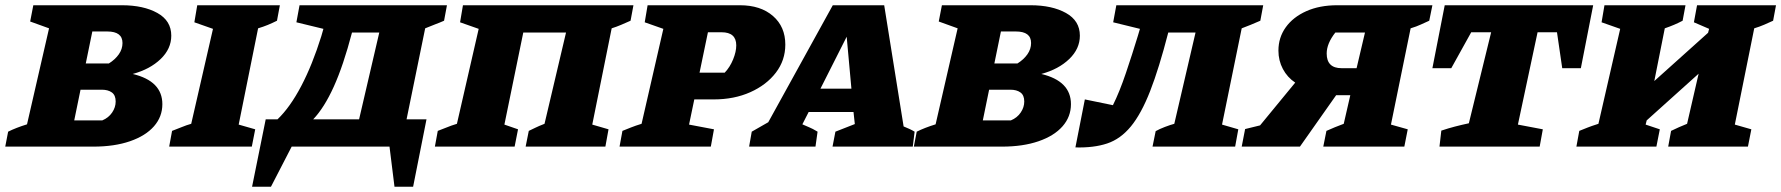

<svg xmlns="http://www.w3.org/2000/svg" viewBox="-44 -559 6791 732"><path d="M-24 0 -13 -57Q17 -72 59 -85L143 -451L71 -477L83 -539H421Q503 -539 556 -509.5Q609 -480 609 -423Q609 -373 568.5 -334Q528 -295 462 -277Q575 -250 575 -162Q575 -114 543 -77.5Q511 -41 451.5 -20.5Q392 0 312 0ZM365 -439H308L283 -317H371Q395 -332 409 -352Q423 -372 423 -395Q423 -439 365 -439ZM239 -100H346Q370 -110 383.5 -130Q397 -150 397 -172Q397 -196 382.5 -206.5Q368 -217 344 -217H263Z M601 0 612 -60Q631 -67 649 -74.5Q667 -82 685 -87L768 -449L697 -474L708 -539H1023L1012 -480Q994 -471 977 -464Q960 -457 940 -451L866 -84L929 -66L916 0Z M917 153 969 -104H1014Q1062 -150 1104.5 -231Q1147 -312 1181 -421L1189 -449L1086 -474L1098 -539H1660L1649 -480Q1637 -475 1632.5 -473Q1628 -471 1617 -467Q1606 -463 1577 -451L1506 -104H1582L1531 153H1460L1441 0H1068L989 153ZM1298 -435Q1265 -309 1228.5 -228.5Q1192 -148 1150 -104H1325L1402 -435Z M1951 -435 1879 -84 1931 -66 1918 0H1614L1625 -60Q1642 -66 1658.5 -73Q1675 -80 1698 -87L1781 -449L1710 -474L1721 -539H2371L2360 -480Q2342 -472 2324.5 -464.5Q2307 -457 2288 -451L2214 -84L2276 -66L2264 0H1960L1972 -60Q1985 -66 1997 -72Q2009 -78 2032 -87L2114 -435Z M2318 0 2329 -60Q2344 -66 2361.5 -73Q2379 -80 2402 -87L2485 -449L2414 -474L2425 -539H2777Q2856 -539 2903 -498Q2950 -457 2950 -389Q2950 -329 2914 -282Q2878 -235 2816.5 -207.5Q2755 -180 2677 -180H2603L2583 -84L2678 -66L2666 0ZM2707 -436H2655L2623 -282H2719Q2739 -303 2751 -332.5Q2763 -362 2763 -386Q2763 -436 2707 -436Z M3401 -77Q3413 -72 3423 -67.5Q3433 -63 3443 -57L3436 0H3130L3141 -57L3215 -86L3210 -132H3039L3015 -85Q3030 -78 3041.5 -73.5Q3053 -69 3073 -57L3065 0H2812L2822 -57L2885 -93L3131 -539H3327ZM3084 -221H3202L3184 -419Z M3440 0 3451 -57Q3481 -72 3523 -85L3607 -451L3535 -477L3547 -539H3885Q3967 -539 4020 -509.5Q4073 -480 4073 -423Q4073 -373 4032.5 -334Q3992 -295 3926 -277Q4039 -250 4039 -162Q4039 -114 4007 -77.5Q3975 -41 3915.5 -20.5Q3856 0 3776 0ZM3829 -439H3772L3747 -317H3835Q3859 -332 3873 -352Q3887 -372 3887 -395Q3887 -439 3829 -439ZM3703 -100H3810Q3834 -110 3847.5 -130Q3861 -150 3861 -172Q3861 -196 3846.5 -206.5Q3832 -217 3808 -217H3727Z M4056 3 4092 -180 4199 -158Q4224 -208 4248.5 -280.5Q4273 -353 4294 -422L4302 -449L4200 -474L4212 -539H4772L4761 -480Q4741 -471 4724.5 -464.5Q4708 -458 4690 -451L4615 -84L4677 -66L4665 0H4350L4362 -59Q4376 -67 4397 -75Q4418 -83 4433 -87L4514 -435H4410Q4375 -299 4341 -212Q4307 -125 4267.5 -77Q4228 -29 4177 -12Q4126 5 4056 3Z M4690 0 4703 -67 4760 -81 4894 -244Q4864 -264 4847 -296Q4830 -328 4830 -366Q4830 -416 4858 -455Q4886 -494 4936.5 -516.5Q4987 -539 5054 -539H5417L5405 -480Q5389 -473 5373 -465.5Q5357 -458 5334 -451L5259 -84L5323 -66L5310 0H5001L5013 -60Q5029 -67 5045.5 -74Q5062 -81 5079 -87L5104 -196H5050L4912 0ZM5071 -299H5128L5160 -435H5047Q5014 -393 5014 -355Q5014 -299 5071 -299Z M6030 -539 5983 -299H5912L5892 -436H5818L5743 -84L5838 -66L5826 0H5444L5451 -61Q5478 -70 5503 -76.5Q5528 -83 5556 -89L5641 -436H5565L5489 -299H5417L5464 -539Z M5966 0 5977 -60Q5997 -68 6009.5 -73Q6022 -78 6050 -87L6133 -449L6062 -474L6073 -539H6382L6371 -480Q6341 -464 6303 -451L6263 -250L6468 -434L6472 -449L6414 -474L6426 -539H6727L6716 -480Q6701 -473 6682.5 -465Q6664 -457 6644 -451L6570 -84L6633 -66L6620 0H6316L6327 -60Q6341 -67 6357 -74Q6373 -81 6388 -87L6432 -278L6234 -100L6230 -84L6284 -66L6271 0Z"/></svg>

Font: Piazzolla SC ExtraBold
Style: Italic
Weight: 800
Italic angle: -11.3°
Designer: Juan Pablo del Peral
Foundry: Huerta Tipografica
Version: Version 1.330